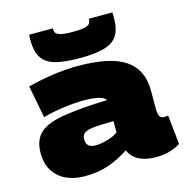

<svg xmlns="http://www.w3.org/2000/svg" viewBox="-115 -892 975 1010"><g transform="rotate(-15 373.0 -387.5)"><path d="M30 -168Q30 -239 71 -276Q112 -313 202.5 -327.5Q293 -342 440 -347Q430 -363 399 -370Q368 -377 319 -377Q273 -377 212.5 -369Q152 -361 97 -346L63 -522Q123 -538 196 -549Q269 -560 336 -560Q515 -560 595.5 -504.5Q676 -449 676 -336V-234Q676 -204 684.5 -193.5Q693 -183 706 -183Q711 -183 717.5 -183.5Q724 -184 729 -186L746 -26Q721 -10 687.5 0Q654 10 613 10Q558 10 521.5 -8Q485 -26 466 -66Q413 -30 355.5 -10Q298 10 223 10Q168 10 124.5 -10Q81 -30 55.5 -69.5Q30 -109 30 -168ZM270 -179Q270 -153 284 -142.5Q298 -132 321 -132Q345 -132 382 -141.5Q419 -151 444 -170V-231Q379 -231 341 -227.5Q303 -224 286.5 -213Q270 -202 270 -179ZM360 -597Q279 -597 229 -610Q179 -623 155.5 -657.5Q132 -692 132 -756Q132 -763 132 -770.5Q132 -778 133 -785H262Q262 -782 262 -780Q262 -771 266.5 -761.5Q271 -752 292 -746Q313 -740 360 -740Q407 -740 427.5 -746Q448 -752 453 -761.5Q458 -771 458 -780V-785H586Q587 -778 587 -770.5Q587 -763 587 -756Q587 -695 565.5 -660.5Q544 -626 494 -611.5Q444 -597 360 -597Z"/></g></svg>

Font: Georama Extended Black
Style: Regular
Weight: 900
Width: 7
Designer: Jean-Baptiste Levee
Foundry: Production Type
Version: Version 1.000